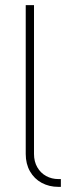

<svg xmlns="http://www.w3.org/2000/svg" viewBox="-20 -727 297 747"><path d="M207 -30.3H216.8V0H207Q171.4 0 142.3 -15.6Q113.3 -31.2 96.7 -60.3Q80.1 -89.4 80.1 -127.9V-707H112.3V-127.9Q112.3 -98.6 125 -76.4Q137.7 -54.2 159.4 -42.2Q181.2 -30.3 207 -30.3Z"/></svg>

Font: Pretendard JP Thin
Style: Regular
Weight: 100
Designer: Base glyphs from Inter by Rasmus Andersson; Hangeul glyphs from Noto Sans CJK(Source Han Sans) by Jang Soo-young and Kan
Foundry: Kil Hyung-jin
Version: Version 1.309